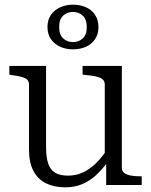

<svg xmlns="http://www.w3.org/2000/svg" viewBox="-20 -791 646 821"><path d="M177 -509V-161Q177 -119 186 -92Q195 -65 215.5 -52.5Q236 -40 271 -40Q306 -40 335.5 -54Q365 -68 391.5 -94Q418 -120 442 -158L444 -103Q417 -66 389.5 -41Q362 -16 330 -3Q298 10 259 10Q212 10 177 -7Q142 -24 123 -60Q104 -96 104 -151V-429Q104 -450 84.5 -458Q65 -466 28 -470L20 -472V-509ZM501 -509V-73Q501 -59 512 -51Q523 -43 541 -40Q559 -37 583 -37H586V0H434V-108L428 -116V-429Q428 -450 408 -458.5Q388 -467 348 -470L333 -472V-509ZM233 -675Q233 -643 250 -627Q267 -611 292 -611Q317 -611 334 -627Q351 -643 351 -675Q351 -708 334 -724Q317 -740 292 -740Q267 -740 250 -724Q233 -708 233 -675ZM401 -675Q401 -645 386.5 -623.5Q372 -602 347.5 -591Q323 -580 292 -580Q262 -580 237.5 -591Q213 -602 198 -623.5Q183 -645 183 -675Q183 -706 197.5 -727Q212 -748 237 -759.5Q262 -771 292 -771Q323 -771 347.5 -760Q372 -749 386.5 -727.5Q401 -706 401 -675Z"/></svg>

Font: Roboto Serif 36pt Light
Style: Regular
Weight: 300
Designer: Greg Gazdowicz
Foundry: Commercial Type
Version: Version 1.008